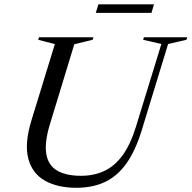

<svg xmlns="http://www.w3.org/2000/svg" viewBox="-20 -882 910 912"><path d="M217 -291.5Q190.5 -204 200 -150Q209.5 -96 251.8 -71.5Q294 -47 365 -47Q425.5 -47 474.5 -69.5Q523.5 -92 561.5 -143.2Q599.5 -194.5 626 -281L746.5 -673L660 -693L663.5 -705H869.5L865.5 -693L778.5 -673L653 -262.5Q624 -168 582 -107.8Q540 -47.5 481 -18.8Q422 10 342.5 10Q253.5 10 193.5 -23.8Q133.5 -57.5 114.5 -128.2Q95.5 -199 129 -309L240.5 -672.5L161.5 -693L165 -705H424L420 -693L333 -672ZM435 -821 447.5 -861.5H711.5L699.5 -821Z"/></svg>

Font: Newsreader 60pt
Style: Italic
Weight: 400
Italic angle: -17°
Designer: Hugues Gentile
Foundry: Production Type
Version: Version 1.003